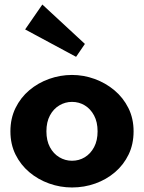

<svg xmlns="http://www.w3.org/2000/svg" viewBox="-20 -814 636 848"><path d="M298 14Q246 14 197 -3.5Q148 -21 109.5 -53.5Q71 -86 48.5 -131.5Q26 -177 26 -234Q26 -291 48.5 -337Q71 -383 109.5 -415.5Q148 -448 197 -465.5Q246 -483 298 -483Q349 -483 397.5 -465.5Q446 -448 485 -415.5Q524 -383 547 -337Q570 -291 570 -234Q570 -177 548 -131.5Q526 -86 488 -53.5Q450 -21 401 -3.5Q352 14 298 14ZM298 -104Q329 -104 354.5 -119.5Q380 -135 395.5 -164Q411 -193 411 -234Q411 -275 395.5 -304Q380 -333 354.5 -348.5Q329 -364 298 -364Q268 -364 242 -348.5Q216 -333 200.5 -304Q185 -275 185 -234Q185 -193 200.5 -164Q216 -135 242 -119.5Q268 -104 298 -104ZM316 -563 91 -684 167 -794 355 -620Z"/></svg>

Font: BioRhyme ExtraBold
Style: Regular
Weight: 800
Designer: Aoife Mooney
Foundry: Aoife Mooney Type
Version: Version 1.600;gftools[0.9.33]